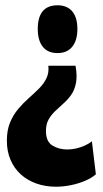

<svg xmlns="http://www.w3.org/2000/svg" viewBox="-20 -561 390 727"><path d="M266 -312Q273 -273 267.5 -246Q262 -219 249 -201Q236 -183 219.5 -168.5Q203 -154 188.5 -140Q174 -126 164 -108.5Q154 -91 154 -65Q154 -25 178.5 -10Q203 5 234 5Q252 5 269 1Q286 -3 301.5 -10Q317 -17 328 -26L343 99Q327 113 302.5 123.5Q278 134 249 140Q220 146 192 146Q152 146 118 134Q84 122 59 99.5Q34 77 20 44.5Q6 12 6 -28Q6 -68 18 -97Q30 -126 49 -148.5Q68 -171 89 -189.5Q110 -208 128 -226Q146 -244 156 -265Q166 -286 163 -312ZM198 -541Q234 -541 253.5 -518Q273 -495 273 -451Q273 -408 253.5 -384Q234 -360 198 -360Q161 -360 142 -384Q123 -408 123 -451Q123 -541 198 -541Z"/></svg>

Font: Bricolage Grotesque Condensed ExtraBold
Style: Regular
Weight: 800
Width: 3
Designer: Mathieu Triay
Foundry: Atelier Triay
Version: Version 1.000;gftools[0.9.30]